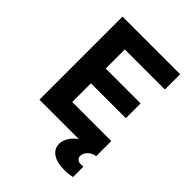

<svg xmlns="http://www.w3.org/2000/svg" viewBox="-279 -944 1307 1307"><g transform="rotate(45 375.0 -290.5)"><path d="M120 0V-800H675V-653H289V-469H625V-327H289V-147H665V0ZM576 219Q506 219 466.5 191.5Q427 164 427 117Q427 86 446.5 54.5Q466 23 500 0L576 -3L654 0Q623 10 605 30Q587 50 587 75Q587 91 598.5 101.5Q610 112 629 112Q638 112 643.5 111.5Q649 111 654 110V211Q642 214 622.5 216.5Q603 219 576 219Z"/></g></svg>

Font: Martian Mono SemiExpanded
Style: Bold
Weight: 700
Width: 6
Designer: Roman Shamin
Foundry: Evil Martians
Version: Version 1.000